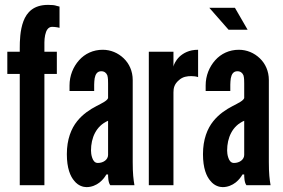

<svg xmlns="http://www.w3.org/2000/svg" viewBox="-20 -759 1161 787"><path d="M61 0V-456H10V-547H61V-562C61 -590 62 -635 76 -672C90 -709 118 -739 177 -739C193 -739 204 -738 212 -735L224 -732V-645C221 -646 218 -646 215 -647C208 -648 201 -649 194 -649C177 -649 169 -634 165 -615C163 -605 162 -595 162 -585C162 -575 162 -567 162 -561V-547H213V-456H162V0Z M423 -417C423 -426 423 -440 420 -450C416 -460 408 -467 395 -467C378 -467 371 -454 368 -438C367 -430 366 -421 366 -412C366 -403 366 -394 366 -386H265V-409C265 -449 280 -485 304 -512C328 -539 362 -555 401 -555C434 -555 464 -542 487 -520C510 -498 524 -467 524 -431V-95C524 -46 527 -24 531 0H432C423 -11 423 -37 423 -44H416C411 -35 402 -22 388 -11C374 0 355 8 335 8C322 8 301 3 285 -17C268 -36 254 -70 254 -127C254 -188 272 -232 296 -262C320 -292 350 -311 375 -324C400 -337 419 -346 423 -357ZM423 -264C374 -243 353 -194 353 -142C353 -135 354 -123 358 -112C362 -100 369 -91 381 -91C404 -91 423 -105 423 -124Z M792 -443C783 -446 773 -447 764 -447C748 -447 729 -445 713 -430C694 -414 691 -397 691 -380V0H590V-547H691V-486C692 -493 699 -510 715 -526C731 -541 755 -555 792 -555Z M943 -727 995 -637H917L838 -727ZM981 -417C981 -426 981 -440 978 -450C974 -460 966 -467 953 -467C936 -467 929 -454 926 -438C925 -430 924 -421 924 -412C924 -403 924 -394 924 -386H823V-409C823 -449 838 -485 862 -512C886 -539 920 -555 959 -555C992 -555 1022 -542 1045 -520C1068 -498 1082 -467 1082 -431V-95C1082 -46 1085 -24 1089 0H990C981 -11 981 -37 981 -44H974C969 -35 960 -22 946 -11C932 0 913 8 893 8C880 8 859 3 843 -17C826 -36 812 -70 812 -127C812 -188 830 -232 854 -262C878 -292 908 -311 933 -324C958 -337 977 -346 981 -357ZM981 -264C932 -243 911 -194 911 -142C911 -135 912 -123 916 -112C920 -100 927 -91 939 -91C962 -91 981 -105 981 -124Z"/></svg>

Font: League Gothic
Style: Regular
Weight: 400
Designer: The League of Moveable Type
Version: Version 1.560;PS 001.560;hotconv 1.0.56;makeotf.lib2.0.21325